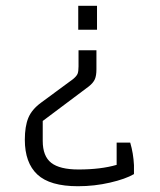

<svg xmlns="http://www.w3.org/2000/svg" viewBox="-20 -537 555 665"><path d="M251 -517H316V-434H251ZM66 -53Q66 -99 78 -128.5Q90 -158 123 -182L233 -263Q245 -273 248.5 -281Q252 -289 252 -307V-363H314V-297Q314 -275 308.5 -262.5Q303 -250 288 -238L128 -118V-49Q128 4 157.5 27Q187 50 252 50Q329 50 384 34V-43H431Q442 -6 444 35V66Q415 83 361 95.5Q307 108 250 108Q153 108 109.5 67.5Q66 27 66 -53Z"/></svg>

Font: Athiti
Style: Regular
Weight: 400
Designer: CadsonDemak Team
Foundry: CadsonDemak
Version: Version 1.033